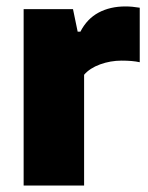

<svg xmlns="http://www.w3.org/2000/svg" viewBox="-20 -577 460 597"><path d="M53.5 -548.5H207L221.5 -478.5H230Q250.5 -518.5 286.5 -537.8Q322.5 -557 370 -557Q390.5 -557 414.5 -553V-383.5Q392.5 -388.5 358 -388.5Q323.5 -388.5 291.2 -376.8Q259 -365 241.5 -344.5V0H53.5Z"/></svg>

Font: Encode Sans ExtraBold
Style: Regular
Weight: 800
Designer: Multiple Designers
Foundry: Impallari Type
Version: Version 2.000